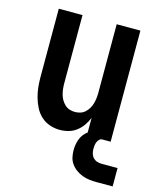

<svg xmlns="http://www.w3.org/2000/svg" viewBox="-108 -597 718 868"><g transform="rotate(15 251.0 -163.5)"><path d="M204 8Q180 8 157 0Q134 -8 116.5 -24Q99 -40 88 -61.5Q77 -83 70.5 -106Q64 -129 61.5 -152.5Q59 -176 59 -200V-520H170V-200Q170 -187 171.5 -174Q173 -161 176.5 -148.5Q180 -136 186.5 -125Q193 -114 202.5 -105Q212 -96 224.5 -92Q237 -88 250 -88Q263 -88 275.5 -92Q288 -96 297.5 -105Q307 -114 313.5 -125Q320 -136 323.5 -148.5Q327 -161 328.5 -174Q330 -187 330 -200V-520H441V0H330V-82Q322 -62 310 -45Q298 -28 281.5 -15.5Q265 -3 245 2.5Q225 8 204 8ZM427 193Q410 193 393 191Q376 189 360 183Q344 177 330 167Q316 157 306 143Q296 129 292.5 112.5Q289 96 289 79Q289 56 296 34Q303 12 319 -4Q335 -20 357 -26.5Q379 -33 402 -33V0Q394 0 388 6Q382 12 379 19.5Q376 27 375 35Q374 43 374 51Q374 62 377 73Q380 84 387.5 92Q395 100 405.5 103.5Q416 107 427 107H502V193Z"/></g></svg>

Font: Zed Mono
Style: Bold
Weight: 700
Monospace: yes
Designer: Belleve Invis
Foundry: Belleve Invis
Version: Version 1.0.0; ttfautohint (v1.8.4)